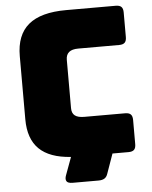

<svg xmlns="http://www.w3.org/2000/svg" viewBox="-57 -767 743 941"><g transform="rotate(-5 314.0 -297.0)"><path d="M435 96Q430 112 419 119Q408 126 389 126H263Q238 126 232 115Q226 104 233 86L265 -1Q160 -8 109 -58Q58 -108 58 -204V-515Q58 -619 118.5 -669.5Q179 -720 304 -720H548Q567 -720 575.5 -711.5Q584 -703 584 -684V-563Q584 -544 575.5 -535.5Q567 -527 548 -527H347Q316 -527 301 -514.5Q286 -502 286 -477V-239Q286 -214 301 -202.5Q316 -191 347 -191H548Q567 -191 575.5 -182.5Q584 -174 584 -155V-36Q584 -17 575.5 -8.5Q567 0 548 0H469Z"/></g></svg>

Font: Bungee
Style: Regular
Weight: 400
Designer: David Jonathan Ross
Foundry: David Jonathan Ross
Version: Version 1.000;PS 1.0;hotconv 1.0.72;makeotf.lib2.5.5900